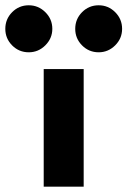

<svg xmlns="http://www.w3.org/2000/svg" viewBox="-99 -700 478 720"><path d="M183.1 -591.8Q183.1 -628.4 208.7 -654.3Q234.4 -680.2 271 -680.2Q307.1 -680.2 333 -654.3Q358.9 -628.4 358.9 -591.8Q358.9 -555.7 332.8 -529.8Q306.6 -503.9 271 -503.9Q234.4 -503.9 208.7 -529.8Q183.1 -555.7 183.1 -591.8ZM-79.1 -591.8Q-79.1 -628.4 -53.5 -654.3Q-27.8 -680.2 8.8 -680.2Q44.9 -680.2 71 -654.3Q97.2 -628.4 97.2 -591.8Q97.2 -556.2 71 -530Q44.9 -503.9 8.8 -503.9Q-27.8 -503.9 -53.5 -529.8Q-79.1 -555.7 -79.1 -591.8ZM214.8 0H64.9V-440.9H214.8Z"/></svg>

Font: Glacial Indifference
Style: Bold
Weight: 700
Version: Version 1.001